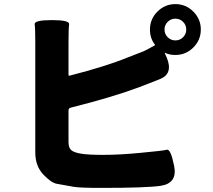

<svg xmlns="http://www.w3.org/2000/svg" viewBox="-20 -861 1040 936"><path d="M472 55Q374 55 341 50Q299 43 257 35Q229 30 190.5 -11Q152 -52 152 -118V-659Q152 -722 149 -742.5Q146 -763 233 -763Q320 -763 317 -742.5Q314 -722 314 -659V-496Q314 -491 319 -492Q498 -538 600 -580Q640 -596 680 -611Q686 -613 733 -639Q737 -641 734 -645Q711 -675 711 -717Q711 -768 747.5 -804.5Q784 -841 835 -841Q886 -841 922.5 -804.5Q959 -768 959 -717Q959 -666 922.5 -629.5Q886 -593 835 -593Q806 -593 786 -603Q782 -605 784 -600L793 -580Q825 -502 761 -476L736 -466Q696 -450 656 -435Q524 -386 324 -336Q314 -333 314 -322V-168Q314 -140 328 -128.5Q342 -117 377 -111.5Q412 -106 482 -106Q565 -106 666 -116Q775 -126 793.5 -131Q812 -136 829 -52Q846 33 762 45Q693 55 472 55ZM835 -664Q857 -664 872.5 -679.5Q888 -695 888 -717Q888 -739 872.5 -754.5Q857 -770 835 -770Q813 -770 797.5 -754.5Q782 -739 782 -717Q782 -695 797.5 -679.5Q813 -664 835 -664Z"/></svg>

Font: Resource Han Rounded JP Heavy
Style: Regular
Weight: 900
Designer: Cyano Hao (round all glyphs); Ryoko NISHIZUKA 西塚涼子 (kana, bopomofo & ideographs); Paul D. Hunt (Latin, Greek & Cyrillic)
Foundry: Cyano Hao
Version: 0.990